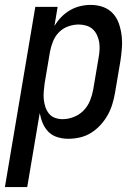

<svg xmlns="http://www.w3.org/2000/svg" viewBox="-50 -558 570 783"><path d="M-30 205 94 -530H185L172 -452Q184 -472 200 -488.5Q216 -505 236 -516.5Q256 -528 277.5 -533Q299 -538 320 -538Q347 -538 370.5 -529.5Q394 -521 410.5 -503Q427 -485 435 -461.5Q443 -438 446 -413Q449 -388 447 -361.5Q445 -335 441 -309L419 -179Q415 -156 408 -133Q401 -110 389 -88.5Q377 -67 359.5 -48Q342 -29 321 -16Q300 -3 276 2.5Q252 8 229 8Q206 8 184.5 1.5Q163 -5 148 -20Q133 -35 124.5 -55Q116 -75 112 -97L61 205ZM205 -72Q228 -72 251 -81Q274 -90 291 -107.5Q308 -125 317 -147.5Q326 -170 330 -192L352 -322Q355 -338 356 -354.5Q357 -371 354.5 -386Q352 -401 345.5 -415Q339 -429 328 -439Q317 -449 302 -453.5Q287 -458 271 -458Q250 -458 228.5 -450.5Q207 -443 191 -427Q175 -411 166.5 -390Q158 -369 154 -348L132 -218Q130 -202 128.5 -185.5Q127 -169 128.5 -153Q130 -137 135 -122Q140 -107 149.5 -95Q159 -83 174 -77.5Q189 -72 205 -72Z"/></svg>

Font: iosevka_custom_sans_ss08 Md
Style: Italic
Weight: 500
Italic angle: -10°
Designer: Belleve Invis
Foundry: Belleve Invis
Version: Version 10.3.0; ttfautohint (v1.8.3)